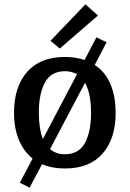

<svg xmlns="http://www.w3.org/2000/svg" viewBox="-20 -769 602 890"><path d="M72 78 131 -34Q89 -68 67 -122Q45 -176 45 -246Q45 -367 106 -436Q167 -505 281 -505Q330 -505 372 -491L427 -596L474 -573L419 -468Q467 -437 491.5 -380Q516 -323 516 -246Q516 -126 455.5 -57Q395 12 281 12Q221 12 175 -8L117 101ZM402 -246Q402 -336 374 -385L212 -78Q239 -54 281 -54Q345 -54 373.5 -106Q402 -158 402 -246ZM179 -125 337 -425Q312 -439 281 -439Q217 -439 188.5 -387Q160 -335 160 -246Q160 -173 179 -125ZM214 -580 376 -749 434 -697 257 -544Z"/></svg>

Font: Andada Pro SemiBold
Style: Regular
Weight: 600
Designer: Carolina Giovagnoli
Foundry: Huerta Tipografica
Version: Version 3.005